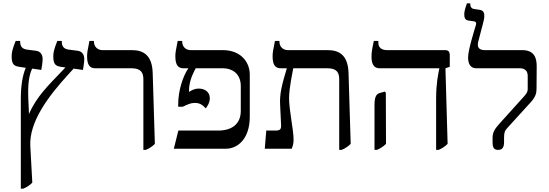

<svg xmlns="http://www.w3.org/2000/svg" viewBox="-20 -893 3299 1153"><path d="M174 204 162 -15C154 -161 270 -315 392 -448L422 -481L478 -473C480 -482 486 -520 486 -538C486 -567 471 -585 447 -588L393 -595C365 -599 351 -612 351 -644V-647H324C303 -594 300 -575 300 -554C300 -503 317 -496 350 -491L373 -488L353 -467C272 -382 199 -313 154 -208L150 -300C146 -396 156 -443 173 -481L228 -473C230 -482 236 -520 236 -538C236 -567 221 -585 197 -588L143 -595C115 -599 101 -612 101 -644V-647H74C53 -595 50 -575 50 -554C50 -503 67 -496 100 -491L134 -486V-484C116 -441 105 -380 105 -299V240H120C143 230 159 219 174 204Z M841 7H856C879 -3 895 -14 910 -29L897 -454C894 -561 842 -592 772 -592H595C568 -592 544 -611 544 -644V-647H517C506 -591 503 -577 503 -555C503 -502 520 -483 552 -483H771C829 -483 841 -453 841 -417Z M1480 -192V-444C1480 -528 1418 -592 1319 -592H1125C1098 -592 1074 -610 1074 -645V-647H1047C1036 -591 1033 -577 1033 -555C1033 -502 1050 -483 1082 -483H1110V-481C1079 -436 1050 -350 1050 -265V-252H1077C1108 -266 1124 -275 1150 -275C1181 -275 1197 -262 1216 -242C1223 -253 1240 -274 1240 -303C1240 -344 1206 -361 1174 -361C1146 -361 1128 -349 1115 -341V-347C1115 -407 1139 -451 1155 -483H1320C1369 -483 1426 -455 1426 -376V-227C1426 -150 1374 -109 1291 -109H1051L1024 0H1338C1406 0 1480 -58 1480 -192Z M2086 -29 2073 -454C2070 -561 2018 -592 1948 -592H1709C1682 -592 1658 -610 1658 -643V-647H1631C1620 -591 1617 -577 1617 -555C1617 -502 1634 -483 1666 -483H1702V-481C1673 -386 1659 -329 1662 -268L1668 -141C1669 -116 1661 -109 1634 -109H1579L1570 0H1732C1739 -18 1743 -32 1743 -55C1743 -113 1716 -231 1716 -303C1716 -368 1738 -462 1741 -483H1947C2005 -483 2017 -454 2017 -417V7H2032C2055 -3 2071 -14 2086 -29Z M2599 7H2614C2637 -3 2653 -14 2668 -29L2655 -483L2681 -492V-559C2681 -584 2673 -592 2651 -592H2305C2274 -592 2252 -605 2252 -637V-647H2225C2214 -597 2211 -578 2211 -552C2211 -503 2229 -483 2260 -483H2618V-480C2611 -447 2599 -391 2599 -300ZM2229 7H2244C2267 -3 2283 -14 2298 -29L2297 -336L2291 -343L2259 -334C2238 -328 2229 -307 2229 -262Z M2971 7C2997 7 3007 -8 3007 -41V-67C3007 -94 3011 -109 3027 -125L3169 -281C3195 -310 3202 -333 3202 -359L3203 -493C3203 -538 3194 -592 3116 -592H2891C2858 -592 2843 -608 2852 -643L2882 -758C2896 -810 2887 -830 2861 -834L2826 -839C2813 -841 2804 -850 2804 -870V-873H2784C2780 -862 2768 -828 2768 -810C2768 -790 2770 -772 2796 -769L2826 -765C2838 -763 2842 -757 2838 -743C2826 -703 2791 -592 2791 -548C2791 -507 2807 -483 2840 -483H3103C3132 -483 3149 -467 3149 -437V-358C3149 -342 3143 -332 3126 -313L2979 -150C2950 -118 2938 -97 2938 -65V-41C2938 -5 2947 7 2971 7Z"/></svg>

Font: Noto Serif Hebrew
Style: Regular
Weight: 400
Designer: Monotype Design Team
Foundry: Monotype Imaging Inc.
Version: Version 1.901